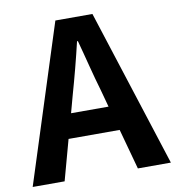

<svg xmlns="http://www.w3.org/2000/svg" viewBox="-86 -814 814 888"><g transform="rotate(-10 320.5 -370.0)"><path d="M230 -305 252 -386C274 -463 296 -547 315 -628H319C341 -548 361 -463 384 -386L406 -305ZM490 0H645L407 -740H233L-4 0H146L198 -190H438Z"/></g></svg>

Font: Noto Sans T Chinese Bold
Style: Bold
Weight: 700
Designer: Ryoko NISHIZUKA (kana & ideographs); Paul D. Hunt (Latin, Greek & Cyrillic); Wenlong ZHANG (bopomofo); Sandoll Communica
Foundry: Adobe Systems Incorporated
Version: Version 1.000;PS 1;hotconv 1.0.78;makeotf.lib2.5.61930